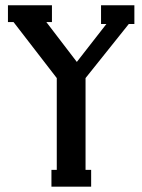

<svg xmlns="http://www.w3.org/2000/svg" viewBox="-20 -700 534 720"><path d="M483.9 -680.2V-609.9H462.9L300.8 -407.2V-63H321.8V0H172.9V-63H192.9V-407.2L30.8 -617.2H9.8V-680.2H174.8V-617.2H153.8L268.1 -467.8L378.9 -609.9H358.9V-680.2Z"/></svg>

Font: Margherita Bold
Style: Regular
Weight: 700
Designer: James Puckett
Foundry: Dunwich Type Founders
Version: Version 1.008;hotconv 1.0.109;makeotfexe 2.5.65596